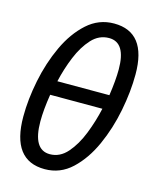

<svg xmlns="http://www.w3.org/2000/svg" viewBox="-111 -801 723 888"><g transform="rotate(15 250.5 -357.0)"><path d="M188 10Q262 10 317 -41.5Q372 -93 408.5 -174Q445 -255 463 -347.5Q481 -440 481 -522Q481 -724 325 -724Q252 -724 196.5 -674Q141 -624 104 -544.5Q67 -465 48.5 -373.5Q30 -282 30 -200Q30 10 188 10ZM140 -398Q154 -460 178 -518.5Q202 -577 237 -615Q272 -653 320 -653Q400 -653 400 -524Q400 -472 389 -398ZM193 -63Q112 -63 112 -199Q112 -254 124 -329H374Q360 -266 336 -205Q312 -144 276.5 -103.5Q241 -63 193 -63Z"/></g></svg>

Font: Noto Sans UI Condensed
Style: Italic
Weight: 400
Width: 3
Italic angle: -12°
Designer: Monotype Design Team
Foundry: Monotype Imaging Inc.
Version: Version 1.901